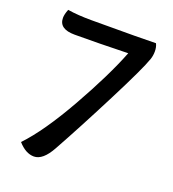

<svg xmlns="http://www.w3.org/2000/svg" viewBox="-126 -767 787 873"><g transform="rotate(20 267.5 -330.0)"><path d="M59 -32Q140 -117 235.5 -286Q331 -455 379 -578Q235 -574 121 -574Q45 -574 45 -628Q45 -645 55 -670Q105 -662 170 -662Q429 -662 482 -664Q490 -648 490 -627Q490 -607 484 -589Q466 -536 377 -361.5Q288 -187 217 -59Q179 10 136 10Q96 10 59 -32Z"/></g></svg>

Font: Overlock
Style: Bold
Weight: 700
Designer: Dario Muhafara
Foundry: Dario Manuel Muhafara
Version: Version 1.001